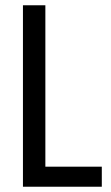

<svg xmlns="http://www.w3.org/2000/svg" viewBox="-20 -708 419 728"><path d="M67 0V-688H152V-76H366V0Z"/></svg>

Font: Saira Condensed Medium
Style: Regular
Weight: 500
Width: 3
Designer: Hector Gatti with collaboration of the Omnibus-Type team
Foundry: Omnibus-Type
Version: Version 1.101